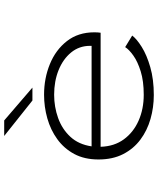

<svg xmlns="http://www.w3.org/2000/svg" viewBox="61 -803 753 915"><g transform="rotate(-90 437.5 -345.5)"><path d="M442 11Q383 11 328 -4.8Q273 -20.5 229.5 -53Q186 -85.5 160.5 -135.2Q135 -185 135 -252.5Q135 -319.5 161.2 -368.2Q187.5 -417 231.8 -449Q276 -481 331 -496.5Q386 -512 443.5 -512Q522 -512 589.8 -484.2Q657.5 -456.5 699.2 -403Q741 -349.5 741 -272.5Q741 -265.5 740.5 -256.8Q740 -248 739 -242.5H195.5Q197.5 -177.5 231 -131.8Q264.5 -86 320 -61.5Q375.5 -37 443.5 -37Q508.5 -37 555 -51.5Q601.5 -66 630.2 -86.5Q659 -107 670.5 -125.5L725.5 -92Q709.5 -70.5 671.2 -46.5Q633 -22.5 575 -5.8Q517 11 442 11ZM443.5 -464Q385.5 -464 332.5 -445Q279.5 -426 243 -386.5Q206.5 -347 197.5 -285.5H676.5V-293Q676.5 -344.5 645 -383Q613.5 -421.5 560.8 -442.8Q508 -464 443.5 -464ZM416 -567.5 247 -702H321L477.5 -567.5Z"/></g></svg>

Font: Trispace SemiExpanded ExtraLight
Style: Regular
Weight: 200
Width: 6
Designer: Tyler Finck
Foundry: Etcetera Type Company
Version: Version 1.210; ttfautohint (v1.8.3)